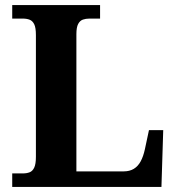

<svg xmlns="http://www.w3.org/2000/svg" viewBox="-20 -734 694 754"><path d="M28 0V-53H70Q85 -53 96.5 -57.5Q108 -62 114.5 -76Q121 -90 121 -118V-596Q121 -625 114.5 -638.5Q108 -652 96.5 -656.5Q85 -661 70 -661H28V-714H373V-661H331Q317 -661 305.5 -657Q294 -653 287 -640Q280 -627 280 -600V-61H466Q489 -61 505.5 -71Q522 -81 532.5 -100.5Q543 -120 549 -148L565 -223H621L614 0Z"/></svg>

Font: Noto Serif Kannada
Style: Bold
Weight: 700
Version: Version 2.003